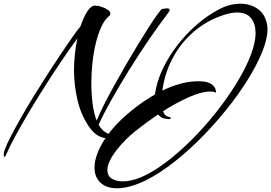

<svg xmlns="http://www.w3.org/2000/svg" viewBox="-96 -697 1455 1030"><path d="M-72 144Q-76 144 -76 134Q-76 129 -75 122Q-74 115 -70 105Q-61 79 -38 34.5Q-15 -10 16.5 -65.5Q48 -121 85 -181Q122 -241 160 -300Q198 -359 232.5 -410.5Q267 -462 294 -500Q321 -538 336 -556Q353 -607 373 -637Q393 -667 414 -667Q430 -667 449 -660.5Q468 -654 482 -644.5Q496 -635 496 -624Q496 -615 488 -610Q465 -591 447.5 -553Q430 -515 418 -465.5Q406 -416 400 -360.5Q394 -305 394 -251Q394 -192 401 -139Q408 -86 423 -50Q435 -82 459 -129.5Q483 -177 514 -233.5Q545 -290 579 -348.5Q613 -407 645.5 -460.5Q678 -514 705.5 -556.5Q733 -599 751.5 -624Q770 -649 774 -649Q777 -649 784.5 -650.5Q792 -652 799 -652Q814 -652 814 -644Q814 -637 807 -629Q756 -562 701 -481.5Q646 -401 594.5 -318Q543 -235 501 -160Q459 -85 433 -28L436 -23Q449 -1 468 11.5Q487 24 503 24Q514 24 523 18Q524 18 524.5 17.5Q525 17 525 17Q529 17 530 21.5Q531 26 528 28Q505 44 477 44Q454 44 431 31Q408 18 389 -7Q341 -72 321 -155Q301 -238 301 -321Q301 -366 306 -409Q311 -452 319 -491Q277 -434 231.5 -366.5Q186 -299 141 -228Q96 -157 56 -89.5Q16 -22 -15 35Q-46 92 -63 133Q-68 144 -72 144ZM532 313Q475 313 443 283Q411 253 411 202Q411 170 424.5 131.5Q438 93 466 50Q497 2 541 -42Q585 -86 635.5 -124Q686 -162 735 -190Q744 -257 776 -325Q808 -393 856.5 -455.5Q905 -518 963.5 -568Q1022 -618 1083 -649Q1138 -677 1194 -677Q1247 -677 1287 -649Q1327 -621 1337 -564Q1338 -559 1338.5 -553Q1339 -547 1339 -541Q1339 -489 1311 -419.5Q1283 -350 1234 -271Q1185 -192 1120.5 -111.5Q1056 -31 983 42.5Q910 116 834.5 175Q759 234 687 270Q642 292 603 302.5Q564 313 532 313ZM563 276Q584 276 608.5 270.5Q633 265 658 255Q722 228 792 175.5Q862 123 931.5 53.5Q1001 -16 1062.5 -93.5Q1124 -171 1172 -249Q1220 -327 1247.5 -397Q1275 -467 1275 -520Q1275 -569 1251 -599.5Q1227 -630 1177 -630Q1144 -630 1099 -615Q1008 -584 939.5 -523.5Q871 -463 829 -382.5Q787 -302 775 -211Q822 -234 870.5 -247.5Q919 -261 966 -261Q972 -261 978.5 -261Q985 -261 991 -260Q1018 -258 1037 -246.5Q1056 -235 1061 -215Q1063 -211 1063 -208.5Q1063 -206 1063 -204Q1063 -201 1061 -201Q1060 -201 1057.5 -202Q1055 -203 1051 -204Q1047 -205 1042 -205.5Q1037 -206 1032 -206Q985 -206 916.5 -175.5Q848 -145 778 -100Q785 -84 794 -77Q803 -70 813 -69Q820 -69 820 -63Q820 -58 809 -58Q805 -58 798.5 -59Q792 -60 783 -62Q765 -67 752 -83Q691 -42 632 5Q573 52 528 110Q503 143 491.5 169Q480 195 480 215Q480 246 503.5 261Q527 276 563 276Z"/></svg>

Font: Arizonia
Style: Regular
Weight: 400
Designer: Robert E. Leuschke
Foundry: Robert E. Leuschke
Version: Version 1.010; ttfautohint (v1.8.4.7-5d5b)